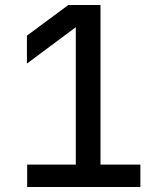

<svg xmlns="http://www.w3.org/2000/svg" viewBox="-20 -750 640 770"><path d="M89 0H543V-90H383V-730H254L88 -607V-495L284 -641V-90H89Z"/></svg>

Font: JetBrains Mono Medium
Style: Regular
Weight: 436
Monospace: yes
Designer: Philipp Nurullin, Konstantin Bulenkov
Foundry: JetBrains
Version: Version 2.305